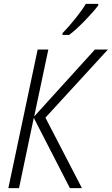

<svg xmlns="http://www.w3.org/2000/svg" viewBox="-20 -969 576 989"><path d="M336 -789Q372 -816 417.5 -863Q463 -910 486 -941V-949H422Q403 -917 369 -874.5Q335 -832 302 -798V-789ZM78 0 154 -362 340 0H402L214 -363L536 -714H469L156 -369L229 -714H174L23 0Z"/></svg>

Font: Noto Sans UI SemiCondensed Light
Style: Italic
Weight: 300
Width: 4
Designer: Monotype Design Team
Foundry: Monotype Imaging Inc.
Version: 1.001